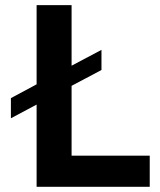

<svg xmlns="http://www.w3.org/2000/svg" viewBox="-20 -720 616 740"><path d="M255.9 -120.1H557.1V0H121.1V-316.9L22 -264.2V-341.8L121.1 -395V-700.2H255.9V-466.8L371.1 -527.8V-450.2L255.9 -389.2Z"/></svg>

Font: Montserrat-Arabic Medium
Style: Regular
Weight: 500
Designer: Mohamed Gaber
Foundry: Kief Type Foundry
Version: Version 5.008;PS 005.008;hotconv 1.0.88;makeotf.lib2.5.64775